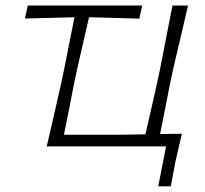

<svg xmlns="http://www.w3.org/2000/svg" viewBox="-20 -514 721 674"><path d="M535.5 140 563 0H144Q157 -55.5 169 -108Q181 -160.5 194.5 -220.5L205 -270Q215 -321 223.8 -365.2Q232.5 -409.5 241.5 -453.5Q199.5 -452.5 155.2 -451.2Q111 -450 67.5 -449L77.5 -494.5H479L469 -448.5Q425 -450 380 -451.2Q335 -452.5 292.5 -453.5Q282 -409 272.2 -365.2Q262.5 -321.5 250.5 -270L240 -220.5Q230 -169.5 221.8 -127.2Q213.5 -85 204.5 -41H401.5Q445.5 -41.5 490.5 -42.5Q500.5 -86 510 -127.8Q519.5 -169.5 531 -220.5L541.5 -270Q554 -333.5 564.2 -386Q574.5 -438.5 585.5 -494.5H640Q627 -439 614.8 -386Q602.5 -333 587.5 -270L577 -220.5Q567 -169.5 558.8 -128.2Q550.5 -87 542 -43.5Q581.5 -44 618.5 -44.5Q612.5 -19 607 4.8Q601.5 28.5 596 52.5Q592 73.5 587.8 95.8Q583.5 118 579.5 140Z"/></svg>

Font: Commissioner Loud ExtraLight
Style: Italic
Weight: 200
Italic angle: -12°
Designer: Kostas Bartsokas
Foundry: Kostas Bartsokas
Version: Version 1.000; ttfautohint (v1.8.3)